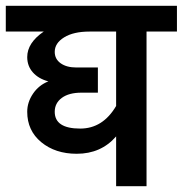

<svg xmlns="http://www.w3.org/2000/svg" viewBox="-47 -642 631 663"><path d="M564 -622V-533H459V1H354V-171Q302 -111 218 -111Q144 -111 95.5 -151Q47 -191 47 -256Q47 -289 67 -318.5Q87 -348 120 -361Q86 -370 66.5 -392Q47 -414 47 -445Q47 -494 104 -533H-27V-622ZM142 -256Q142 -198 230 -198Q308 -198 354 -276V-533H262Q207 -533 174.5 -513Q142 -493 142 -463Q142 -438 162.5 -423.5Q183 -409 216 -409H291V-322H234Q191 -322 166.5 -304Q142 -286 142 -256Z"/></svg>

Font: LT Superior Semi-bold
Style: Regular
Weight: 600
Designer: Daniel Lyons
Foundry: LyonsType
Version: Version 1.0